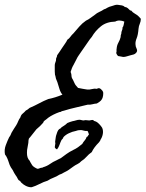

<svg xmlns="http://www.w3.org/2000/svg" viewBox="-60 -742 612 806"><path d="M490.2 -698.2Q497.1 -689.5 506.3 -684.6Q515.6 -679.7 523.4 -671.9Q529.3 -665 531.2 -663.1Q531.2 -652.3 526.9 -642.6Q522.5 -632.8 521.5 -621.1Q519.5 -595.7 513.7 -581.5Q507.8 -567.4 508.8 -555.7Q508.8 -546.9 513.7 -537.1Q518.6 -527.3 510.7 -519.5Q505.9 -514.6 500.5 -513.2Q495.1 -511.7 487.3 -509.8Q479.5 -507.8 472.2 -505.4Q464.8 -502.9 457 -502.9Q452.1 -503.9 446.8 -504.9Q441.4 -505.9 435.5 -506.8Q432.6 -509.8 431.2 -512.2Q429.7 -514.6 427.7 -519.5Q429.7 -524.4 429.2 -528.8Q428.7 -533.2 429.7 -538.1Q430.7 -551.8 437 -563Q443.4 -574.2 446.3 -585.9Q446.3 -594.7 449.2 -600.6Q449.2 -608.4 452.1 -614.3Q455.1 -620.1 454.1 -626Q458 -630.9 459 -637.2Q460 -643.6 461.9 -651.4Q453.1 -655.3 442.4 -655.8Q431.6 -656.2 423.8 -651.4Q386.7 -650.4 363.3 -631.3Q339.8 -612.3 325.2 -586.9Q317.4 -578.1 310.1 -566.9Q302.7 -555.7 294.9 -544.9Q285.2 -530.3 279.3 -522.5Q273.4 -514.6 268.6 -506.8Q264.6 -501 261.7 -494.6Q258.8 -488.3 254.9 -481.4Q252 -474.6 248 -468.3Q244.1 -461.9 241.2 -454.1Q240.2 -451.2 239.3 -448.2Q238.3 -445.3 237.3 -443.4Q236.3 -440.4 237.3 -437Q238.3 -433.6 239.3 -431.6Q240.2 -426.8 240.2 -422.9Q240.2 -418.9 242.2 -414.1Q248 -404.3 250 -398.9Q252 -393.6 254.9 -388.7Q257.8 -383.8 261.2 -380.4Q264.6 -377 267.6 -373Q278.3 -371.1 287.6 -369.1Q296.9 -367.2 305.7 -366.2Q316.4 -365.2 326.7 -368.2Q336.9 -371.1 346.7 -369.1Q355.5 -375 363.3 -368.2Q371.1 -361.3 373 -355.5Q374 -348.6 372.6 -339.8Q371.1 -331.1 368.2 -326.2Q364.3 -319.3 357.9 -314.9Q351.6 -310.5 346.7 -307.6Q335.9 -306.6 327.1 -304.2Q318.4 -301.8 308.6 -302.7Q285.2 -296.9 259.3 -291Q233.4 -285.2 208 -277.3Q198.2 -275.4 196.3 -273.4Q194.3 -271.5 189.5 -271.5Q175.8 -266.6 164.1 -260.7Q152.3 -254.9 141.6 -247.1Q132.8 -239.3 127.9 -236.3Q123 -233.4 121.1 -226.6Q108.4 -211.9 92.8 -199.2L66.4 -166Q61.5 -161.1 61 -159.2Q60.5 -157.2 59.6 -152.3Q59.6 -142.6 57.1 -131.8Q54.7 -121.1 53.7 -112.3Q52.7 -100.6 53.7 -90.8Q54.7 -81.1 59.6 -73.2Q61.5 -71.3 64 -67.9Q66.4 -64.5 68.4 -59.6Q72.3 -52.7 75.2 -48.3Q78.1 -43.9 85.9 -39.1Q88.9 -37.1 92.8 -35.2Q96.7 -33.2 98.6 -33.2Q100.6 -33.2 104 -34.7Q107.4 -36.1 110.4 -37.1Q113.3 -38.1 116.2 -38.1Q119.1 -38.1 121.1 -40Q137.7 -44.9 149.9 -53.7Q162.1 -62.5 177.7 -69.3Q181.6 -71.3 186 -73.7Q190.4 -76.2 195.3 -78.1Q207 -86.9 219.2 -95.7Q231.4 -104.5 247.1 -112.3Q257.8 -117.2 267.6 -124Q277.3 -130.9 285.2 -137.7Q290 -146.5 295.4 -152.3Q300.8 -158.2 303.7 -167Q307.6 -168 309.1 -171.4Q310.5 -174.8 313.5 -177.7Q311.5 -181.6 310.5 -186Q309.6 -190.4 306.6 -192.4Q297.9 -191.4 289.1 -194.3Q280.3 -197.3 269.5 -195.3Q267.6 -195.3 264.6 -194.3Q261.7 -193.4 258.8 -192.4Q243.2 -189.5 229 -182.6Q214.8 -175.8 206.1 -166Q205.1 -161.1 202.6 -159.2Q200.2 -157.2 198.2 -154.3Q193.4 -144.5 189.9 -134.3Q186.5 -124 179.7 -115.2Q176.8 -115.2 173.8 -118.2Q170.9 -121.1 169.9 -124Q169.9 -126 170.9 -130.4Q171.9 -134.8 171.9 -137.7Q172.9 -140.6 171.9 -143.1Q170.9 -145.5 171.9 -150.4Q172.9 -156.2 173.8 -164.1Q174.8 -171.9 176.8 -176.8Q180.7 -190.4 184.6 -195.8Q188.5 -201.2 194.3 -203.1Q196.3 -206.1 199.7 -208.5Q203.1 -210.9 208 -213.9Q215.8 -218.8 217.8 -221.2Q219.7 -223.6 222.7 -225.6Q227.5 -227.5 233.9 -230Q240.2 -232.4 245.1 -233.4Q252 -234.4 259.3 -236.8Q266.6 -239.3 275.4 -239.3Q285.2 -237.3 289.1 -236.3Q293 -236.3 296.4 -237.3Q299.8 -238.3 303.7 -237.3Q306.6 -237.3 309.1 -236.8Q311.5 -236.3 314.5 -236.3Q320.3 -237.3 325.7 -238.3Q331.1 -239.3 335 -234.4Q343.8 -232.4 350.1 -227.1Q356.4 -221.7 361.3 -215.8Q363.3 -212.9 365.2 -210.9Q367.2 -209 369.1 -205.1Q374 -193.4 371.6 -179.7Q369.1 -166 362.3 -156.2Q361.3 -152.3 359.4 -149.9Q357.4 -147.5 355.5 -144.5Q334 -123 325.2 -103.5Q312.5 -94.7 303.2 -84Q293.9 -73.2 281.2 -65.4Q274.4 -57.6 265.1 -53.2Q255.9 -48.8 248 -43Q239.3 -36.1 229 -29.3Q218.8 -22.5 208 -17.6Q199.2 -11.7 189.5 -8.8Q177.7 -1 164.6 3.9Q151.4 8.8 139.6 16.6Q123 21.5 106 30.3Q88.9 39.1 73.2 43.9Q67.4 44.9 57.6 42Q49.8 40 39.1 32.7Q28.3 25.4 24.4 17.6Q17.6 15.6 14.2 7.8Q10.7 0 5.9 -5.9Q2.9 -10.7 -0.5 -16.1Q-3.9 -21.5 -6.8 -28.3Q-15.6 -40 -19.5 -49.8Q-24.4 -64.5 -25.9 -68.4Q-27.3 -72.3 -29.3 -77.1Q-31.2 -82 -33.7 -85.9Q-36.1 -89.8 -39.1 -93.8Q-43 -113.3 -35.6 -132.8Q-28.3 -152.3 -21.5 -166Q-17.6 -170.9 -15.6 -175.3Q-13.7 -179.7 -11.7 -184.6Q-6.8 -193.4 -2 -200.7Q2.9 -208 7.8 -215.8Q12.7 -223.6 16.1 -232.4Q19.5 -241.2 25.4 -249Q28.3 -259.8 35.2 -265.1Q42 -270.5 48.8 -278.3Q53.7 -280.3 57.1 -283.2Q60.5 -286.1 64.5 -289.1Q86.9 -298.8 105 -308.6Q123 -318.4 142.6 -326.2Q171.9 -332 202.1 -344.7Q194.3 -353.5 189.9 -367.7Q185.5 -381.8 180.7 -397.5Q179.7 -401.4 177.7 -404.8Q175.8 -408.2 174.8 -412.1Q172.9 -421.9 172.4 -423.8Q171.9 -425.8 170.9 -427.7Q169.9 -434.6 169.9 -441.9Q169.9 -449.2 169.9 -457Q169.9 -461.9 169.9 -467.8Q169.9 -473.6 171.9 -478.5Q175.8 -488.3 175.3 -491.2Q174.8 -494.1 175.8 -497.1Q176.8 -501 178.2 -502.9Q179.7 -504.9 179.7 -509.8Q184.6 -516.6 189.9 -524.4Q195.3 -532.2 200.2 -540Q207 -550.8 212.9 -558.6Q218.8 -566.4 222.7 -575.2Q230.5 -580.1 235.8 -587.9Q241.2 -595.7 248 -601.6Q260.7 -616.2 272.9 -630.4Q285.2 -644.5 300.8 -655.3Q311.5 -660.2 320.3 -667Q329.1 -673.8 337.9 -679.7Q346.7 -687.5 356.9 -691.9Q367.2 -696.3 377 -703.1Q381.8 -704.1 384.8 -706.1Q387.7 -708 391.6 -710Q398.4 -713.9 410.2 -716.8Q417 -718.8 422.4 -720.7Q427.7 -722.7 435.5 -721.7Q445.3 -720.7 452.1 -719.2Q459 -717.8 463.9 -712.9Q471.7 -711.9 476.6 -707.5Q481.4 -703.1 486.3 -698.2Z"/></svg>

Font: Seaweed Script
Style: Regular
Weight: 400
Designer: Squid
Foundry: Font Diner, Inc DBA Neapolitan
Version: Version 1.000